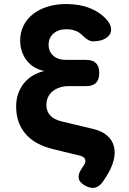

<svg xmlns="http://www.w3.org/2000/svg" viewBox="-20 -760 640 952"><path d="M385 -588Q372 -601 352.5 -608Q333 -615 309 -615Q270 -615 245.5 -594Q221 -573 221 -538Q221 -505 244 -484Q267 -463 309 -463H407Q440 -463 456 -447Q472 -431 472 -398Q472 -365 456 -349Q440 -333 407 -333H320Q296 -333 275.5 -326Q255 -319 240.5 -307Q226 -295 218 -278Q210 -261 210 -240Q210 -208 229 -187.5Q248 -167 286 -158L444 -120Q486 -110 511.5 -87.5Q537 -65 545 -34Q553 -3 543.5 35Q534 73 507 115L492 138Q475 164 453 170Q431 176 403 161Q375 146 370.5 125.5Q366 105 383 79L396 59Q407 43 402 30Q397 17 377 12L245 -20Q153 -42 106.5 -96.5Q60 -151 60 -232Q60 -266 70 -295Q80 -324 98.5 -347Q117 -370 143 -385.5Q169 -401 200 -408Q173 -413 150.5 -426.5Q128 -440 112.5 -460Q97 -480 88.5 -505.5Q80 -531 80 -559Q80 -599 96.5 -632.5Q113 -666 143.5 -690Q174 -714 216 -727Q258 -740 309 -740Q375 -740 427 -719Q479 -698 511 -660Q528 -640 530.5 -621Q533 -602 523 -587.5Q513 -573 492 -564Q471 -555 440 -555Q429 -555 415.5 -563Q402 -571 385 -588Z"/></svg>

Font: Maple Mono ExtraBold
Style: Regular
Weight: 800
Monospace: yes
Designer: subframe7536
Version: Version 7.000